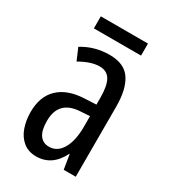

<svg xmlns="http://www.w3.org/2000/svg" viewBox="-171 -761 758 857"><g transform="rotate(30 208.0 -333.0)"><path d="M213 -547Q289 -547 321 -499Q353 -451 353 -362V0H291L279 -74H277Q235 10 154 10Q113 10 86 -12.5Q59 -35 46.5 -71.5Q34 -108 34 -150Q34 -230 80 -274Q126 -318 211 -322L272 -325V-360Q272 -422 255 -451Q238 -480 200 -480Q156 -480 99 -447L73 -508Q136 -547 213 -547ZM225 -263Q117 -257 117 -152Q117 -103 134 -79.5Q151 -56 182 -56Q224 -56 248.5 -97.5Q273 -139 273 -212V-266ZM335 -676V-614H92V-676Z"/></g></svg>

Font: Noto Sans Myanmar ExtraCondensed
Style: Regular
Weight: 400
Width: 2
Designer: Monotype Design Team
Foundry: Monotype Imaging Inc.
Version: Version 2.107; ttfautohint (v1.8.4.7-5d5b)